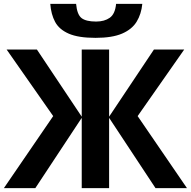

<svg xmlns="http://www.w3.org/2000/svg" viewBox="-20 -969 983 989"><path d="M713 -949Q708 -897 684 -857.5Q660 -818 609 -796Q558 -774 472 -774Q384 -774 334.5 -795.5Q285 -817 264 -856Q243 -895 239 -949H372Q377 -894 400 -876Q423 -858 475 -858Q518 -858 545.5 -877.5Q573 -897 578 -949ZM254 -371 14 -714H170L401 -368V-714H542V-368L773 -714H929L689 -371L943 0H781L542 -362V0H401V-362L162 0H0Z"/></svg>

Font: RS Noto Sans
Style: Bold
Weight: 700
Designer: Monotype Design Team
Foundry: Monotype Imaging Inc.
Version: Version 3.10